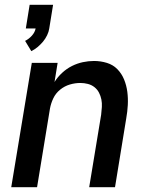

<svg xmlns="http://www.w3.org/2000/svg" viewBox="-20 -783 640 803"><path d="M111 -569 85 -612Q101 -620 113.5 -634Q126 -648 129 -664H88L104 -763H202L186 -664Q184 -650 177 -635.5Q170 -621 160 -609Q150 -597 137.5 -586.5Q125 -576 111 -569ZM27 0 113 -520H221L208 -440Q221 -461 240 -478.5Q259 -496 281 -507Q303 -518 326.5 -523Q350 -528 373 -528Q401 -528 427 -520Q453 -512 471 -493.5Q489 -475 499 -450.5Q509 -426 512.5 -399Q516 -372 514.5 -344Q513 -316 508 -288L461 0H353L403 -303Q405 -319 406 -335.5Q407 -352 404 -367Q401 -382 394 -395.5Q387 -409 375 -418.5Q363 -428 347.5 -432Q332 -436 316 -436Q294 -436 272 -429.5Q250 -423 231.5 -408Q213 -393 203 -372Q193 -351 189 -329L135 0Z"/></svg>

Font: Iosevka SS04 Semibold Extended
Style: Italic
Weight: 600
Width: 7
Italic angle: -9°
Monospace: yes
Designer: Belleve Invis
Foundry: Belleve Invis
Version: Version 19.0.0; ttfautohint (v1.8.4)